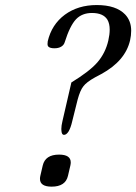

<svg xmlns="http://www.w3.org/2000/svg" viewBox="-20 -713 530 746"><path d="M209.5 -112.3Q254.9 -112.3 254.9 -82Q254.9 -76.7 253.4 -69.8L244.1 -29.8Q234.4 12.2 180.7 12.2Q135.3 12.2 135.3 -18.1Q135.3 -23.4 136.7 -29.8L146 -69.8Q155.8 -112.3 209.5 -112.3ZM260.7 -242.2Q254.9 -216.3 246.1 -201.7Q237.8 -189 228.5 -189Q220.2 -189 218.8 -203.6Q218.3 -207.5 218.3 -211.9Q218.3 -224.6 222.7 -242.7L257.3 -392.6Q327.6 -435.5 358.4 -470.7Q389.6 -506.8 400.9 -555.7Q406.2 -579.1 406.2 -597.7Q406.2 -621.1 397.5 -636.2Q381.3 -662.6 337.4 -662.6Q298.8 -662.6 275.4 -638.2Q251.5 -612.8 231.4 -548.8Q228 -537.6 217.8 -531.7Q207.5 -525.4 191.4 -525.4Q174.8 -525.4 168 -531.7Q164.6 -535.2 164.6 -541.5Q164.6 -547.4 165.5 -552.7Q180.7 -617.7 231.9 -655.8Q283.2 -693.4 356 -693.4Q431.2 -693.4 466.3 -656.7Q489.7 -631.8 489.7 -593.8Q489.7 -575.2 485.4 -556.2Q466.8 -476.1 373.5 -425.3Q363.3 -419.9 349.6 -412.6Q315.4 -393.6 303.7 -377.4Q291.5 -362.3 281.7 -326.2Z"/></svg>

Font: Caudex
Style: Italic
Weight: 400
Italic angle: -13°
Version: Version 1.04